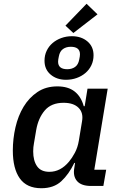

<svg xmlns="http://www.w3.org/2000/svg" viewBox="-20 -986 640 1018"><path d="M199 12Q122 12 85 -40Q48 -92 48 -188Q48 -250 62 -311Q76 -372 105 -420Q134 -468 178.5 -498Q223 -528 284 -528Q341 -528 375.5 -501Q410 -474 424 -423H429L444 -516H551L480 -86H543L528 0H463Q411 0 388.5 -26Q366 -52 374 -96L378 -122H374Q345 -62 305 -25Q265 12 199 12ZM242 -75Q301 -75 346 -129Q362 -148 377 -176Q392 -204 398 -240L415 -343Q423 -388 396.5 -414.5Q370 -441 317 -441Q252 -441 217.5 -400.5Q183 -360 172 -297L160 -226Q158 -217 157 -205.5Q156 -194 156 -183Q156 -134 176.5 -104.5Q197 -75 242 -75ZM369 -811 327 -850 439 -966 497 -910ZM330 -563Q281 -563 248.5 -590.5Q216 -618 216 -664Q216 -693 227.5 -717Q239 -741 259 -758Q279 -775 305.5 -784.5Q332 -794 361 -794Q411 -794 443.5 -766.5Q476 -739 476 -693Q476 -664 464.5 -640Q453 -616 433 -599Q413 -582 386.5 -572.5Q360 -563 330 -563ZM337 -619Q361 -619 378 -631Q395 -643 400 -670Q402 -679 403 -686Q404 -693 404 -698Q404 -738 355 -738Q331 -738 314 -726Q297 -714 292 -687Q290 -678 289 -671Q288 -664 288 -659Q288 -619 337 -619Z"/></svg>

Font: IBM Plex Mono Medium
Style: Italic
Weight: 500
Italic angle: -9°
Monospace: yes
Designer: Mike Abbink, Paul van der Laan, Pieter van Rosmalen
Foundry: Bold Monday
Version: Version 2.3